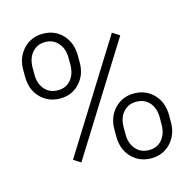

<svg xmlns="http://www.w3.org/2000/svg" viewBox="-107 -829 952 946"><g transform="rotate(-15 369.5 -355.5)"><path d="M53.2 -574.2Q53.2 -637.7 92.5 -679.4Q131.8 -721.2 192.4 -721.2Q252.9 -721.2 292.2 -679.4Q331.5 -637.7 331.5 -571.3V-536.6Q331.5 -474.1 292.7 -432.4Q253.9 -390.6 193.4 -390.6Q133.3 -390.6 93.3 -431.6Q53.2 -472.7 53.2 -540ZM100.6 -536.6Q100.6 -491.2 125.7 -461.9Q150.9 -432.6 193.4 -432.6Q234.9 -432.6 259.5 -462.2Q284.2 -491.7 284.2 -538.6V-574.2Q284.2 -619.6 258.8 -649.2Q233.4 -678.7 192.4 -678.7Q151.9 -678.7 126.2 -649.4Q100.6 -620.1 100.6 -571.3ZM411.1 -174.3Q411.1 -237.8 450.4 -279.3Q489.7 -320.8 549.8 -320.8Q609.9 -320.8 649.7 -279.5Q689.5 -238.3 689.5 -170.9V-136.2Q689.5 -72.8 650.1 -31.2Q610.8 10.3 550.8 10.3Q490.7 10.3 450.9 -31Q411.1 -72.3 411.1 -138.7ZM458 -136.2Q458 -90.3 483.2 -61Q508.3 -31.7 550.8 -31.7Q592.8 -31.7 617.4 -61.3Q642.1 -90.8 642.1 -138.7V-174.3Q642.1 -221.2 616.9 -249.8Q591.8 -278.3 549.8 -278.3Q508.8 -278.3 483.4 -249.5Q458 -220.7 458 -172.4ZM211.9 -59.1 175.3 -82.5 522.5 -638.2 559.1 -614.7Z"/></g></svg>

Font: Shabnam Thin FD
Style: Thin-FD
Weight: 100
Foundry: DejaVu fonts team - Redesigned by Saber Rastikerdar - Based on Vazir font
Version: Version 5.0.0